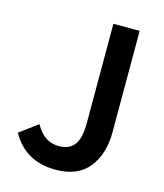

<svg xmlns="http://www.w3.org/2000/svg" viewBox="-102 -731 699 820"><g transform="rotate(15 247.0 -321.0)"><path d="M219.2 12.2Q86.4 12.2 23.9 -99.1L104 -158.2Q141.1 -89.4 206.1 -88.9Q252.9 -88.9 275.4 -117.9Q297.9 -147 297.9 -214.8V-653.8H414.1V-205.1Q414.1 -108.9 365.7 -48.3Q317.4 12.2 219.2 12.2Z"/></g></svg>

Font: SourceSansPro-Semibold
Style: Regular
Weight: 600
Designer: Paul D. Hunt
Foundry: Adobe Systems Incorporated
Version: Version 2.020;PS 2.0;hotconv 1.0.86;makeotf.lib2.5.63406